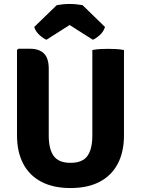

<svg xmlns="http://www.w3.org/2000/svg" viewBox="-20 -936 714 971"><path d="M607 -252Q607 -167.5 575.5 -107.8Q544 -48 483.8 -16.5Q423.5 15 336.5 15Q250 15 189.5 -16.5Q129 -48 97.5 -107.8Q66 -167.5 66 -252V-683L73 -689.5H131.5Q177.5 -689.5 202 -665.8Q226.5 -642 226.5 -588.5V-250.5Q226.5 -182 251.5 -147.2Q276.5 -112.5 336.5 -112.5Q397 -112.5 422 -147.2Q447 -182 447 -250.5V-683Q467 -687 488.2 -688Q509.5 -689 525 -689Q539.5 -689 563.8 -688Q588 -687 607 -683ZM397.5 -910 511 -799.5Q504 -776 484.5 -758.5Q465 -741 449.5 -735L332 -809.5L215 -735Q199.5 -741 180 -758.5Q160.5 -776 153 -799.5L267 -910Q280.5 -912.5 297.5 -914.2Q314.5 -916 332 -916Q349.5 -916 366.5 -914.2Q383.5 -912.5 397.5 -910Z"/></svg>

Font: Signika
Style: Bold
Weight: 700
Designer: Anna Giedry
Foundry: Anna Giedry
Version: Version 2.001